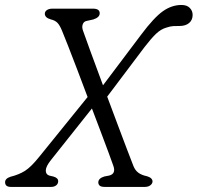

<svg xmlns="http://www.w3.org/2000/svg" viewBox="-35 -734 776 754"><path d="M291 -613.5Q298 -593 320 -533Q342 -473 369.5 -399L519 -597.5Q569.5 -665 604.5 -689.8Q639.5 -714.5 677.5 -714.5Q699 -714.5 710.2 -703Q721.5 -691.5 721.5 -675.5Q721.5 -655.5 707.8 -643.8Q694 -632 670.5 -632Q657.5 -632 645.8 -631.5Q634 -631 618 -625.5Q597 -619.5 578 -601.5Q559 -583.5 532.5 -549L386 -354.5Q406.5 -299.5 426.5 -246.2Q446.5 -193 462.8 -150Q479 -107 489 -82Q496 -64.5 509 -55.2Q522 -46 542 -42Q564 -35.5 564 -21Q563.5 -12.5 555.2 -6.2Q547 0 534 0H376.5Q362 0 356.5 -5Q351 -10 351 -18Q351.5 -34 375 -41L393.5 -44.5Q422 -51.5 409.5 -84.5Q404 -100.5 391.5 -134.2Q379 -168 362 -213Q345 -258 326 -308L165.5 -106Q145 -80.5 144.8 -64.8Q144.5 -49 158.5 -44.5L175.5 -40.5Q193.5 -35 193.5 -22.5Q193.5 -12.5 185.8 -6.2Q178 0 166 0H7.5Q-15 0 -15 -18.5Q-15 -33 6.5 -40Q39 -48 63 -63Q87 -78 120.5 -120L309 -353Q288.5 -408 268.5 -460.2Q248.5 -512.5 232.8 -552.8Q217 -593 208.5 -613.5Q199.5 -635.5 190.2 -644.8Q181 -654 164 -658Q141 -664.5 141 -680.5Q141.5 -689.5 149.8 -694.8Q158 -700 170.5 -700H330Q357 -700 356.5 -681.5Q356.5 -665.5 331 -657.5L304 -651.5Q293.5 -649 289.8 -638.2Q286 -627.5 291 -613.5Z"/></svg>

Font: Fraunces 9pt SuperSoft Light
Style: Italic
Weight: 300
Italic angle: -16°
Version: Version 1.000;[b76b70a41]